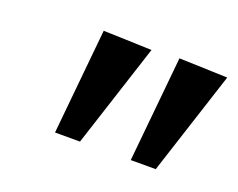

<svg xmlns="http://www.w3.org/2000/svg" viewBox="-58 -845 565 455"><g transform="rotate(20 225.0 -617.0)"><path d="M259 -746 174 -484H111L137 -750ZM450 -746 365 -484H302L328 -750Z"/></g></svg>

Font: Arsenal
Style: Bold Italic
Weight: 700
Italic angle: -9°
Designer: Andrij Shevchenko
Foundry: Stairsfor.com
Version: Version 1.000